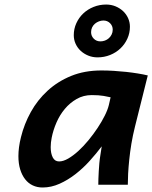

<svg xmlns="http://www.w3.org/2000/svg" viewBox="-20 -813 670 845"><path d="M466.8 -384.8Q457 -387.2 436 -390.9Q415 -394.5 383.8 -394.5Q347.2 -394.5 317.4 -377.4Q287.6 -360.4 265.1 -333.5Q242.7 -306.6 228.3 -273.2Q213.9 -239.7 207.5 -207Q203.1 -185.1 203.1 -165.5Q203.1 -137.7 212.2 -120.1Q221.2 -102.5 240.2 -102.5Q258.3 -102.5 280.3 -115.2Q302.2 -127.9 325 -148.7Q347.7 -169.4 369.4 -195.8Q391.1 -222.2 409.4 -249.8Q427.7 -277.3 440.9 -303.7Q454.1 -330.1 459 -350.6ZM412.6 0Q412.6 -10.7 413.1 -26.1Q413.6 -41.5 414.6 -58.8Q415.5 -76.2 417.2 -94.7Q418.9 -113.3 421.9 -131.3L427.7 -168.9Q404.3 -137.7 375.2 -105.5Q346.2 -73.2 312.7 -47.1Q279.3 -21 242.4 -4.4Q205.6 12.2 167.5 12.2Q143.6 12.2 124 2.9Q104.5 -6.3 90.6 -24.2Q76.7 -42 68.8 -67.6Q61 -93.3 61 -126Q61 -144.5 63.7 -165.3Q66.4 -186 72.3 -209.5Q86.4 -267.1 115.7 -320.1Q145 -373 189.5 -413.8Q233.9 -454.6 293 -478.8Q352.1 -502.9 426.3 -502.9Q452.6 -502.9 480.5 -501.2Q508.3 -499.5 535.2 -496.6Q562 -493.7 586.4 -489.7Q610.8 -485.8 630.4 -481L574.2 -256.3Q564.5 -217.8 558.3 -180.7Q552.2 -143.6 548.8 -110.1Q545.4 -76.7 543.9 -48.6Q542.5 -20.5 542.5 0ZM304.7 -658.2Q304.7 -686 315.9 -710.7Q327.1 -735.4 346.4 -753.7Q365.7 -772 391.8 -782.5Q418 -793 447.3 -793Q469.2 -793 488.3 -785.2Q507.3 -777.3 521.5 -764.2Q535.6 -751 543.7 -733.2Q551.8 -715.3 551.8 -695.3Q551.8 -667.5 540.5 -642.8Q529.3 -618.2 510 -599.9Q490.7 -581.5 464.6 -571Q438.5 -560.5 409.2 -560.5Q387.2 -560.5 368.2 -568.4Q349.1 -576.2 335 -589.4Q320.8 -602.5 312.7 -620.4Q304.7 -638.2 304.7 -658.2ZM421.9 -630.9Q432.1 -630.9 441.9 -634.5Q451.7 -638.2 459.2 -645Q466.8 -651.9 471.4 -661.4Q476.1 -670.9 476.1 -682.6Q476.1 -699.2 464.4 -710.9Q452.6 -722.7 435.1 -722.7Q425.3 -722.7 415.5 -719Q405.8 -715.3 397.9 -708.7Q390.1 -702.1 385.5 -692.6Q380.9 -683.1 380.9 -671.4Q380.9 -654.8 392.6 -642.8Q404.3 -630.9 421.9 -630.9Z"/></svg>

Font: Andika New Basic
Style: Bold Italic
Weight: 700
Italic angle: -14°
Designer: Victor Gaultney, Annie Olsen, Pablo Ugerman
Foundry: SIL International
Version: Version 5.500